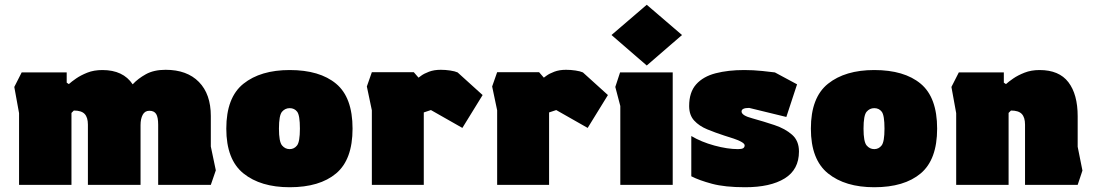

<svg xmlns="http://www.w3.org/2000/svg" viewBox="-20 -776 4588 806"><path d="M40 -411 71 -472H260V-429L269 -423Q280 -433 299.5 -446.5Q319 -460 346.5 -471Q374 -482 410 -482Q497 -482 537 -422Q559 -446 592.5 -464.5Q626 -483 675 -483Q765 -483 815 -432Q865 -381 865 -289V-161L886 -61L865 0H644V-252Q644 -284 635.5 -297.5Q627 -311 607 -311Q588 -311 579 -294Q570 -277 570 -251V0H349V-253Q349 -283 335.5 -297.5Q322 -312 290 -312L280 -302V0H60V-301Z M1196 10Q1074 10 1002 -48Q930 -106 930 -236Q930 -367 1002 -424.5Q1074 -482 1196 -482Q1322 -482 1391 -424.5Q1460 -367 1460 -236Q1460 -106 1391 -48Q1322 10 1196 10ZM1196 -150Q1215 -150 1227 -165.5Q1239 -181 1239 -236Q1239 -292 1227.5 -307Q1216 -322 1196 -322Q1177 -322 1164 -307Q1151 -292 1151 -236Q1151 -181 1164 -165.5Q1177 -150 1196 -150Z M1541 0V-313L1520 -413L1541 -473H1717L1737 -450Q1737 -450 1748.5 -458.5Q1760 -467 1781 -475Q1802 -483 1830 -483Q1850 -483 1870 -480Q1890 -477 1901 -472L2006 -377L1921 -239L1789 -314L1759 -304V0Z M2067 0V-313L2046 -413L2067 -473H2243L2263 -450Q2263 -450 2274.5 -458.5Q2286 -467 2307 -475Q2328 -483 2356 -483Q2376 -483 2396 -480Q2416 -477 2427 -472L2532 -377L2447 -239L2315 -314L2285 -304V0Z M2695 -501 2547 -629 2695 -756 2843 -629ZM2584 0V-331L2563 -411L2583 -472H2804V0Z M3108 10Q3023 10 2969 -4.5Q2915 -19 2882 -36V-205Q2924 -180 2979 -165Q3034 -150 3078 -150Q3094 -150 3100 -154Q3106 -158 3106 -166Q3106 -174 3086.5 -183.5Q3067 -193 3020 -207Q2983 -219 2949 -233Q2915 -247 2894 -270Q2873 -293 2873 -331Q2873 -389 2902.5 -422Q2932 -455 2984.5 -468.5Q3037 -482 3104 -482Q3142 -482 3180.5 -478Q3219 -474 3233 -472L3326 -422L3281 -285L3125 -323Q3093 -323 3093 -308Q3093 -291 3139 -279Q3186 -266 3231 -251Q3276 -236 3305 -210.5Q3334 -185 3334 -140Q3334 -64 3274 -27Q3214 10 3108 10Z M3650 10Q3528 10 3456 -48Q3384 -106 3384 -236Q3384 -367 3456 -424.5Q3528 -482 3650 -482Q3776 -482 3845 -424.5Q3914 -367 3914 -236Q3914 -106 3845 -48Q3776 10 3650 10ZM3650 -150Q3669 -150 3681 -165.5Q3693 -181 3693 -236Q3693 -292 3681.5 -307Q3670 -322 3650 -322Q3631 -322 3618 -307Q3605 -292 3605 -236Q3605 -181 3618 -165.5Q3631 -150 3650 -150Z M3994 0V-301L3974 -411L4005 -472H4194V-429L4203 -423Q4214 -433 4233.5 -446.5Q4253 -460 4281 -471Q4309 -482 4344 -482Q4426 -482 4465 -431Q4504 -380 4504 -288V-160L4524 -60L4504 0H4283V-253Q4283 -283 4269.5 -297.5Q4256 -312 4224 -312L4214 -302V0Z"/></svg>

Font: Rowdies
Style: Bold
Weight: 700
Designer: Jaikishan Patel
Version: Version 1.000; ttfautohint (v1.8.3)